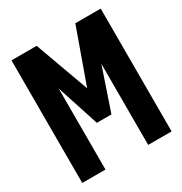

<svg xmlns="http://www.w3.org/2000/svg" viewBox="-150 -735 800 845"><g transform="rotate(-30 250.0 -312.0)"><path d="M26 0V-623H154L253 -350L351 -624H480V0H361V-412L288 -197H214L144 -412V0Z"/></g></svg>

Font: Inconsolata Black
Style: Regular
Weight: 900
Monospace: yes
Designer: Raph Levien, Cyreal, Brenton Simpson
Foundry: Raph Levien, Cyreal, Google
Version: Version 3.001; ttfautohint (v1.8.2.53-6de2)